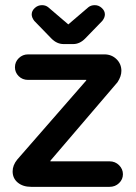

<svg xmlns="http://www.w3.org/2000/svg" viewBox="-20 -717 526 745"><path d="M180 -567 113 -636Q103 -649 103 -661Q103 -675 115 -686Q127 -697 143 -697Q157 -697 167 -689L243 -624Q246 -622 245 -622Q245 -622 247 -624L323 -689Q333 -697 348 -697Q363 -697 375 -686Q387 -675 387 -661Q387 -649 377 -636L310 -567Q289 -546 264 -546H227Q201 -546 180 -567ZM47 -98 314 -404Q315 -405 315 -408Q315 -407 315 -407H89Q67 -407 52.5 -421.5Q38 -436 38 -456Q38 -477 53 -491.5Q68 -506 89 -506H385Q413 -506 432 -487.5Q451 -469 451 -442Q451 -421 436 -398L176 -94L175 -90Q175 -91 175 -91H405Q427 -91 442 -76Q457 -61 457 -41Q457 -21 442 -6.5Q427 8 405 8H101Q69 8 49 -8.5Q29 -25 29 -52Q29 -76 47 -98Z"/></svg>

Font: 寒蝉全圆体 Bold
Style: Regular
Weight: 700
Designer: Warren2060
      Designed by Motoya company      

      [Varela Round]
      Joe Prince(Latin component); Avraham Cornf
Foundry: ChillType
Version: Version 3.200